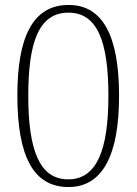

<svg xmlns="http://www.w3.org/2000/svg" viewBox="-20 -744 551 774"><path d="M256 10C391 10 460 -114 460 -358C460 -601 393 -724 257 -724C112 -724 50 -595 50 -359C50 -113 115 10 256 10ZM255 -21C141 -21 94 -135 94 -358C94 -573 136 -693 256 -693C373 -693 417 -576 417 -358C417 -139 370 -21 255 -21Z"/></svg>

Font: Noto Serif Devanagari SemiCondensed ExtraLight
Style: Regular
Weight: 200
Width: 4
Designer: Universal Thirst, Indian Type Foundry and the Monotype Design Team
Foundry: Monotype Imaging Inc.
Version: Version 2.004